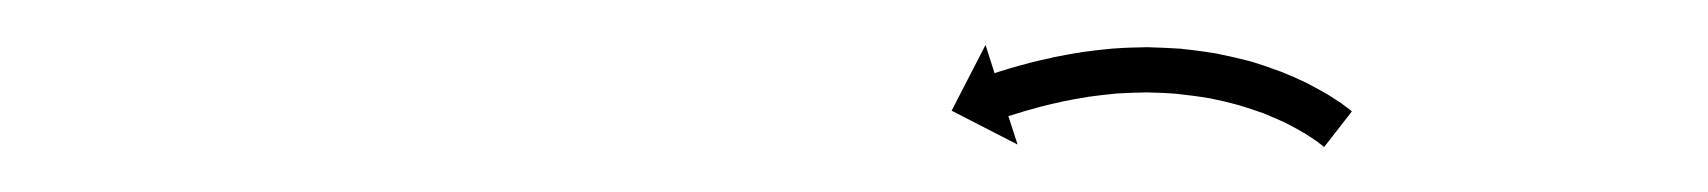

<svg xmlns="http://www.w3.org/2000/svg" viewBox="-20 -528 756 85"><path d="M565.3 -463.6C565.6 -463.4 565.9 -463.2 566.2 -462.9L578.5 -478.7C578.4 -478.8 578.3 -478.8 578.2 -478.9C578.2 -478.9 578.1 -479 578.1 -479C578.1 -479 578 -479.1 578 -479.1C576.8 -480.1 575.5 -481 574.3 -481.9C574.3 -481.9 574.2 -482 574.2 -482C574.1 -482 574.1 -482.1 574.1 -482.1C572 -483.5 569.8 -484.9 567.6 -486.3C567.6 -486.3 567.6 -486.3 567.5 -486.3C567.4 -486.4 567.4 -486.4 567.4 -486.4C564.4 -488.1 561.5 -489.7 558.4 -491.3C558.4 -491.3 558.4 -491.3 558.3 -491.4C558.2 -491.4 558.2 -491.4 558.2 -491.4C554.5 -493.2 550.8 -494.8 547 -496.3C547 -496.3 546.9 -496.4 546.8 -496.4C546.8 -496.4 546.7 -496.4 546.7 -496.4C542.4 -498 538.1 -499.5 533.7 -500.8C533.7 -500.8 533.6 -500.8 533.5 -500.8C533.5 -500.8 533.4 -500.9 533.4 -500.9C528.7 -502.1 523.9 -503.2 519 -504.2C519 -504.2 519 -504.2 518.9 -504.2C518.8 -504.2 518.7 -504.3 518.7 -504.3C513.7 -505.1 508.7 -505.8 503.6 -506.3C503.6 -506.3 503.5 -506.3 503.5 -506.3C503.4 -506.3 503.3 -506.4 503.3 -506.4C498.2 -506.7 493.1 -507 488 -507.1C488 -507.1 487.9 -507.1 487.8 -507.1C487.8 -507.1 487.7 -507.1 487.7 -507.1C482.7 -507 477.8 -506.9 472.8 -506.5C472.8 -506.5 472.8 -506.5 472.7 -506.5C472.6 -506.5 472.6 -506.5 472.6 -506.5C467.9 -506.1 463.3 -505.5 458.7 -504.9C458.7 -504.9 458.6 -504.9 458.6 -504.9C458.5 -504.9 458.5 -504.8 458.5 -504.8C454.3 -504.2 450.2 -503.4 446.1 -502.6C446.1 -502.6 446 -502.6 446 -502.5C445.9 -502.5 445.9 -502.5 445.9 -502.5C442.4 -501.8 438.9 -500.9 435.5 -500.1C435.5 -500.1 435.4 -500 435.4 -500C435.4 -500 435.3 -500 435.3 -500C432.7 -499.3 430 -498.6 427.3 -497.8C427.3 -497.8 427.3 -497.8 427.3 -497.8C427.3 -497.8 427.3 -497.8 427.3 -497.8C425.5 -497.3 423.8 -496.7 422.1 -496.2C422.1 -496.2 422.1 -496.2 422.1 -496.2C422.1 -496.2 422.1 -496.2 422.1 -496.2C421.5 -496 420.9 -495.8 420.3 -495.6L416.3 -508.1L401.3 -479L430.5 -464L426.4 -476.6C427 -476.8 427.6 -476.9 428.2 -477.1C428.2 -477.1 428.2 -477.1 428.2 -477.1C428.1 -477.1 428.1 -477.1 428.1 -477.1C429.8 -477.6 431.4 -478.1 433 -478.6C433 -478.6 433 -478.6 433 -478.6C432.9 -478.6 432.9 -478.6 432.9 -478.6C435.4 -479.3 438 -480 440.5 -480.7C440.5 -480.7 440.5 -480.7 440.4 -480.7C440.4 -480.7 440.4 -480.7 440.4 -480.7C443.6 -481.5 446.9 -482.3 450.2 -483C450.2 -483 450.2 -483 450.1 -483C450.1 -483 450.1 -483 450.1 -483C453.9 -483.8 457.8 -484.5 461.7 -485.1C461.7 -485.1 461.6 -485.1 461.6 -485.1C461.5 -485.1 461.5 -485.1 461.5 -485.1C465.8 -485.7 470.1 -486.2 474.4 -486.6C474.4 -486.6 474.4 -486.6 474.3 -486.6C474.2 -486.6 474.2 -486.6 474.2 -486.6C478.7 -486.9 483.3 -487 487.9 -487.1C487.9 -487.1 487.8 -487.1 487.7 -487.1C487.7 -487.1 487.6 -487.1 487.6 -487.1C492.3 -487 497.1 -486.8 501.8 -486.4C501.8 -486.4 501.7 -486.4 501.6 -486.4C501.6 -486.4 501.5 -486.4 501.5 -486.4C506.1 -485.9 510.8 -485.3 515.4 -484.5C515.4 -484.5 515.3 -484.5 515.3 -484.6C515.2 -484.6 515.1 -484.6 515.1 -484.6C519.5 -483.7 523.9 -482.7 528.2 -481.5C528.2 -481.5 528.2 -481.6 528.1 -481.6C528 -481.6 527.9 -481.6 527.9 -481.6C531.9 -480.4 535.9 -479.1 539.8 -477.7C539.8 -477.7 539.7 -477.7 539.6 -477.7C539.6 -477.8 539.5 -477.8 539.5 -477.8C542.9 -476.4 546.3 -474.9 549.6 -473.4C549.6 -473.4 549.5 -473.4 549.4 -473.4C549.4 -473.5 549.3 -473.5 549.3 -473.5C552 -472.1 554.7 -470.7 557.3 -469.1C557.3 -469.1 557.2 -469.2 557.2 -469.2C557.1 -469.2 557.1 -469.3 557.1 -469.3C559 -468.1 560.8 -466.9 562.7 -465.6C562.7 -465.6 562.6 -465.7 562.6 -465.7C562.5 -465.7 562.5 -465.8 562.5 -465.8C563.5 -465 564.5 -464.3 565.5 -463.5C565.5 -463.5 565.5 -463.5 565.4 -463.6C565.4 -463.6 565.3 -463.6 565.3 -463.6Z"/></svg>

Font: FRB American Cursive Just Arrows
Style: Bold Italic
Weight: 700
Italic angle: -25°
Version: Version 2.0;Modular Font Editor K font №1